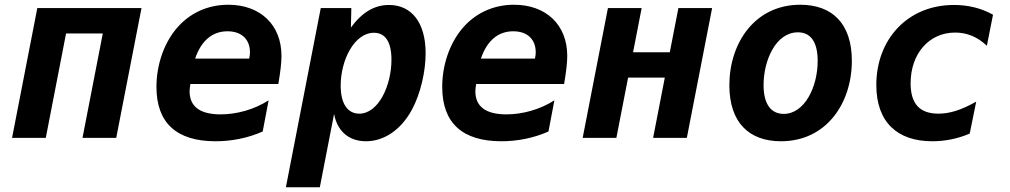

<svg xmlns="http://www.w3.org/2000/svg" viewBox="-20 -581 4254 809"><path d="M30.8 0H172.9L258.3 -439.9H413.1L327.6 0H469.7L576.2 -546.9H137.2Z M888.2 14.2C957 14.2 1024.9 0.5 1086.9 -26.9L1111.8 -158.2C1051.3 -119.6 978 -99.1 909.7 -99.1C822.3 -99.1 778.8 -132.3 778.8 -196.8C779.3 -206.5 780.3 -215.8 782.2 -227.1H1152.8C1162.1 -281.2 1166 -318.4 1166 -345.7C1166 -476.1 1077.1 -561 941.9 -561C853 -561 775.9 -524.4 721.2 -458C668 -393.1 639.2 -303.2 639.2 -214.8C639.2 -62.5 724.6 14.2 888.2 14.2ZM802.2 -334C828.1 -410.6 875.5 -449.2 938.5 -449.2C998 -449.2 1033.2 -415 1033.2 -360.8C1033.2 -351.6 1032.2 -343.3 1029.8 -334Z M1184.6 208H1327.6L1387.7 -101.1C1400.4 -30.3 1448.2 14.2 1522 14.2C1597.7 14.2 1669.4 -33.2 1715.8 -119.1C1752.4 -187 1773.4 -280.3 1773.4 -356.9C1773.4 -485.4 1714.4 -560.1 1619.1 -560.1C1558.1 -560.1 1505.4 -529.3 1458.5 -464.8L1460.4 -546.9H1331.5ZM1493.7 -102.1C1447.3 -102.1 1415.5 -140.1 1415.5 -220.2C1415.5 -328.1 1473.1 -442.9 1555.7 -442.9C1601.1 -442.9 1629.4 -407.7 1629.4 -329.6C1629.4 -221.2 1575.2 -102.1 1493.7 -102.1Z M2092.3 14.2C2161.1 14.2 2229 0.5 2291 -26.9L2315.9 -158.2C2255.4 -119.6 2182.1 -99.1 2113.8 -99.1C2026.4 -99.1 1982.9 -132.3 1982.9 -196.8C1983.4 -206.5 1984.4 -215.8 1986.3 -227.1H2356.9C2366.2 -281.2 2370.1 -318.4 2370.1 -345.7C2370.1 -476.1 2281.2 -561 2146 -561C2057.1 -561 1980 -524.4 1925.3 -458C1872.1 -393.1 1843.3 -303.2 1843.3 -214.8C1843.3 -62.5 1928.7 14.2 2092.3 14.2ZM2006.3 -334C2032.2 -410.6 2079.6 -449.2 2142.6 -449.2C2202.1 -449.2 2237.3 -415 2237.3 -360.8C2237.3 -351.6 2236.3 -343.3 2233.9 -334Z M2435.1 0H2577.1L2626.5 -253.9H2781.2L2731.9 0H2874L2980.5 -546.9H2838.4L2802.2 -360.8H2647.5L2683.6 -546.9H2541.5Z M3270.5 14.2C3462.4 14.2 3569.3 -146.5 3569.3 -324.7C3569.3 -481.9 3486.3 -561 3352.1 -561C3160.2 -561 3053.2 -399.4 3053.2 -221.7C3053.2 -64.9 3136.2 14.2 3270.5 14.2ZM3282.2 -101.1C3231 -101.1 3197.3 -139.2 3197.3 -222.7C3197.3 -326.7 3249 -444.8 3341.8 -444.8C3393.6 -444.8 3425.3 -407.7 3425.3 -324.2C3425.3 -214.4 3370.1 -101.1 3282.2 -101.1Z M3908.2 14.2C3962.4 14.2 4015.6 3.4 4065.9 -18.1L4093.3 -152.8C4030.3 -117.2 3981.9 -102.1 3934.1 -102.1C3856 -102.1 3816.9 -142.6 3816.9 -230.5C3816.9 -353 3893.1 -443.8 4004.4 -443.8C4054.2 -443.8 4098.6 -425.8 4138.2 -388.2L4164.1 -519C4114.7 -546.9 4058.6 -560.1 3999.5 -560.1C3803.2 -560.1 3672.4 -414.1 3672.4 -223.1C3672.4 -65.9 3761.2 14.2 3908.2 14.2Z"/></svg>

Font: Hack
Style: Bold Oblique
Weight: 700
Italic angle: -12°
Monospace: yes
Designer: Christopher Simpkins
Foundry: Christopher Simpkins
Version: Version 2.010